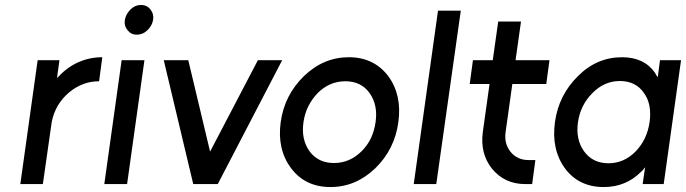

<svg xmlns="http://www.w3.org/2000/svg" viewBox="-20 -743 2769 775"><path d="M132 -500 62 0H153L189 -252Q204 -324 259 -370Q313 -415 380 -415L393 -512Q336 -512 286 -487Q256 -472 227 -445Q223 -441 219 -436.5Q215 -432 210 -428L220 -500Z M401 0H493L563 -500H471ZM598 -663Q602 -686 587 -705Q573 -723 549 -723Q525 -723 507 -705Q488 -686 484 -663Q480 -639 495 -621Q509 -603 532 -603Q557 -603 575 -621Q594 -639 598 -663Z M641 -500 760 0H859L1119 -500H1021L828 -131L740 -500Z M1374 -415Q1438 -415 1472 -367Q1506 -319 1496 -250Q1491 -215 1477.5 -186Q1464 -157 1440 -133Q1392 -85 1328 -85Q1264 -85 1229 -133Q1195 -181 1205 -250Q1210 -285 1224.5 -314Q1239 -343 1262 -367Q1310 -415 1374 -415ZM1388 -512Q1286 -512 1207 -436Q1128 -359 1113 -250Q1098 -140 1155 -64Q1212 12 1314 12Q1416 12 1495 -64Q1573 -140 1588 -250Q1603 -360 1547 -436Q1489 -512 1388 -512Z M1748 -700 1650 0H1741L1840 -700Z M1991 -656 1969 -500H1889L1876 -404H1956L1929 -211Q1917 -123 1966 -62Q2017 0 2100 0H2128L2141 -97H2113Q2068 -97 2041 -130Q2014 -163 2021 -211L2048 -404H2185L2198 -500H2061L2083 -656Z M2644 -500 2635 -431Q2632 -435 2629 -440Q2626 -445 2624 -449Q2580 -512 2491 -512Q2389 -512 2313 -436Q2235 -359 2220 -250Q2205 -140 2260 -64Q2316 12 2417 12Q2506 12 2567 -49Q2572 -53 2576 -58Q2580 -63 2584 -68L2574 0H2659L2729 -500ZM2482 -416Q2546 -416 2579 -368Q2596 -345 2601.5 -315Q2607 -285 2602 -250Q2597 -215 2583 -185.5Q2569 -156 2546 -132Q2499 -84 2436 -84Q2372 -84 2337 -133Q2303 -181 2313 -250Q2323 -319 2371 -367Q2419 -416 2482 -416Z"/></svg>

Font: Unageo
Style: Medium-Italic
Weight: 500
Designer: Richard Sepsi
Foundry: Richard Sepsi
Version: Version 2.000